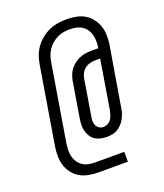

<svg xmlns="http://www.w3.org/2000/svg" viewBox="-154 -869 907 1059"><g transform="rotate(-20 300.0 -340.0)"><path d="M239 87Q210 87 182 81.5Q154 76 131 62.5Q108 49 91.5 27Q75 5 67 -21Q59 -47 59 -76Q59 -105 64 -134L138 -582Q142 -608 151 -633Q160 -658 176 -680Q192 -702 213.5 -719.5Q235 -737 260 -748Q285 -759 311 -763Q337 -767 362 -767Q390 -767 417 -762Q444 -757 466.5 -744Q489 -731 505.5 -710.5Q522 -690 531 -665Q540 -640 541 -612.5Q542 -585 538 -557L479 -204Q477 -188 472 -173Q467 -158 459 -143.5Q451 -129 439.5 -116.5Q428 -104 413.5 -95.5Q399 -87 383 -84Q367 -81 351 -81Q333 -81 315 -85Q297 -89 282.5 -98.5Q268 -108 258.5 -123Q249 -138 244.5 -155Q240 -172 240.5 -190.5Q241 -209 244 -228L278 -434Q281 -451 287 -468Q293 -485 304.5 -500Q316 -515 331 -526.5Q346 -538 363 -545Q380 -552 397.5 -554.5Q415 -557 433 -557H473Q476 -577 476 -596Q476 -615 471.5 -633Q467 -651 457 -666Q447 -681 432 -691Q417 -701 398.5 -705Q380 -709 361 -709Q342 -709 323.5 -706Q305 -703 287.5 -694.5Q270 -686 254.5 -673Q239 -660 228 -643.5Q217 -627 211 -609Q205 -591 202 -572L128 -124Q125 -105 124.5 -85.5Q124 -66 128.5 -48Q133 -30 143 -15Q153 0 168 10.5Q183 21 201.5 25Q220 29 239 29H412V87ZM352 -139Q365 -139 377.5 -145.5Q390 -152 397.5 -163.5Q405 -175 409 -188Q413 -201 416 -214L463 -500H433Q417 -500 401 -495.5Q385 -491 372 -480.5Q359 -470 351.5 -455Q344 -440 342 -424L308 -218Q305 -204 305 -190.5Q305 -177 310.5 -165Q316 -153 327 -146Q338 -139 352 -139Z"/></g></svg>

Font: Iosevka Curly Slab LtExObl
Style: Regular
Weight: 300
Width: 7
Italic angle: -9°
Monospace: yes
Designer: Belleve Invis
Foundry: Belleve Invis
Version: Version 11.1.0; ttfautohint (v1.8.3)